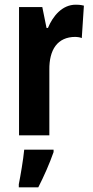

<svg xmlns="http://www.w3.org/2000/svg" viewBox="-20 -576 394 817"><path d="M302 -556C245 -556 205 -508 184 -457H178L160 -546H61V0H190V-279C189 -364 224 -419 301 -419C304 -419 320 -418 328 -414L337 -552C321 -556 310 -556 302 -556ZM208 71V61H83C79 104 67 173 60 208V221H143C167 174 191 120 208 71Z"/></svg>

Font: Noto Sans Kannada ExtraCondensed
Style: Bold
Weight: 700
Width: 2
Designer: Jelle Bosma - Monotype Design Team
Foundry: Monotype Imaging Inc.
Version: Version 2.005